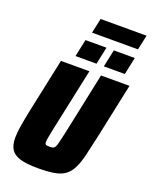

<svg xmlns="http://www.w3.org/2000/svg" viewBox="-185 -1124 970 1229"><g transform="rotate(20 300.5 -509.5)"><path d="M230 8Q151 8 107 -5.5Q63 -19 45 -48.5Q27 -78 27 -126Q27 -160 34.5 -206Q42 -252 54 -311L134 -688H328L238 -266Q230 -226 225.5 -203Q221 -180 221 -168Q221 -158 224.5 -153.5Q228 -149 235 -148Q242 -147 253 -147Q268 -147 276.5 -149.5Q285 -152 291 -163Q297 -174 302.5 -198.5Q308 -223 318 -266L407 -688H601L521 -311Q504 -232 490.5 -176.5Q477 -121 459 -85Q441 -49 413.5 -28.5Q386 -8 342 0Q298 8 230 8ZM404 -749 429 -867H572L547 -749ZM211 -749 236 -867H379L354 -749ZM259 -926 281 -1027H594L572 -926Z"/></g></svg>

Font: Saira SemiCondensed Black
Style: Italic
Weight: 900
Width: 4
Italic angle: -12°
Designer: Hector Gatti with collaboration of the Omnibus-Type team
Foundry: Omnibus-Type
Version: Version 1.101